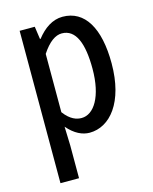

<svg xmlns="http://www.w3.org/2000/svg" viewBox="-115 -632 730 919"><g transform="rotate(-15 250.0 -172.5)"><path d="M69 211H161V49L158 -45C194 -3 232 14 267 14C368 14 454 -87 454 -280C454 -455 394 -556 284 -556C234 -556 191 -526 156 -481H153L144 -544H69ZM248 -64C224 -64 193 -73 161 -116V-405C196 -458 229 -480 260 -480C330 -480 359 -403 359 -279C359 -140 309 -64 248 -64Z"/></g></svg>

Font: Noto Sans Mono CJK SC Regular
Style: Regular
Weight: 400
Designer: Ryoko NISHIZUKA (kana & ideographs); Paul D. Hunt (Latin, Greek & Cyrillic); Wenlong ZHANG (bopomofo); Sandoll Communica
Foundry: Adobe Systems Incorporated
Version: Version 1.005;PS 1.005;hotconv 1.0.96;makeotf.lib2.5.65012